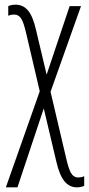

<svg xmlns="http://www.w3.org/2000/svg" viewBox="-20 -556 378 816"><path d="M178.2 -238.8 275.9 -529.8H324.2L194.8 -166L261.2 116.2Q271 159.7 281.2 178.2Q292.5 198.2 312 198.2Q326.2 198.2 337.9 192.9V233.9Q323.7 240.2 306.2 240.2Q275.4 240.2 253.9 214.4Q232.4 188 219.2 129.9L166 -95.2L54.2 240.2H4.9L148.9 -168L91.8 -412.1Q80.6 -461.4 69.8 -477.5Q58.6 -494.1 41 -494.1Q24.9 -494.1 15.1 -488.8V-529.8Q27.3 -536.1 46.9 -536.1Q78.6 -536.1 99.6 -510.7Q120.6 -485.4 133.8 -425.8Z"/></svg>

Font: Germano
Style: Regular
Weight: 300
Width: 3
Foundry: Ascender Corporation
Version: Version 1.10; ttfautohint (v1.5)